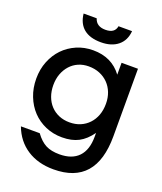

<svg xmlns="http://www.w3.org/2000/svg" viewBox="-173 -870 1012 1199"><g transform="rotate(20 333.0 -270.5)"><path d="M170 36Q203 81 239 99.5Q275 118 330 118Q413 118 456.5 72.5Q500 27 500 -61V-86Q463 -34 418 -10.5Q373 13 309 13Q249 13 198.5 -9Q148 -31 111.5 -69.5Q75 -108 54 -161.5Q33 -215 33 -278Q33 -340 54 -392.5Q75 -445 111.5 -483Q148 -521 198.5 -543Q249 -565 308 -565Q432 -565 500 -473V-552H609V-103Q609 219 327 219Q224 219 151 171.5Q78 124 45 36ZM321 -91Q360 -91 392 -104.5Q424 -118 447.5 -143Q471 -168 483.5 -202Q496 -236 496 -278Q496 -318 483 -351.5Q470 -385 446 -409.5Q422 -434 389 -447.5Q356 -461 316 -461Q279 -461 248 -447.5Q217 -434 194.5 -409Q172 -384 159.5 -350.5Q147 -317 147 -276Q147 -235 159.5 -201Q172 -167 195 -142.5Q218 -118 250 -104.5Q282 -91 321 -91ZM259 -760Q274 -711 334 -711Q396 -711 404 -760H494Q489 -697 446.5 -662.5Q404 -628 334 -628Q261 -628 220 -661.5Q179 -695 172 -760Z"/></g></svg>

Font: Involve SemiBold
Style: Regular
Weight: 600
Designer: Stefan Peev
Foundry: Context Ltd.
Version: Version 1.001